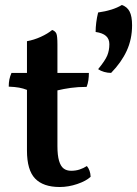

<svg xmlns="http://www.w3.org/2000/svg" viewBox="-20 -740 549 769"><path d="M219 9Q153 9 120.5 -25Q88 -59 88 -137V-380Q73 -386 56.5 -389Q40 -392 15 -393Q15 -409 17.5 -421.5Q20 -434 26 -448H88V-575Q116 -580 143.5 -592.5Q171 -605 189 -620Q202 -615 206 -605Q210 -595 210 -562V-448H336Q336 -433 334 -419Q332 -405 327 -392Q292 -392 263.5 -388Q235 -384 210 -378V-155Q210 -118 216.5 -96Q223 -74 235 -65Q247 -56 265 -56Q283 -56 298.5 -61Q314 -66 328 -75Q342 -58 343 -32Q325 -15 289.5 -3Q254 9 219 9ZM468 -720Q489 -713 499 -694Q509 -675 509 -639Q509 -583 487.5 -536.5Q466 -490 425 -448Q411 -448 397 -452Q383 -456 373 -463Q401 -497 409.5 -517.5Q418 -538 418 -563Q418 -584 404.5 -596Q391 -608 363 -612Q363 -630 365.5 -650Q368 -670 373 -690Q402 -694 426 -701.5Q450 -709 468 -720Z"/></svg>

Font: Vollkorn SemiBold
Style: Regular
Weight: 600
Designer: Friedrich Althausen
Foundry: Friedrich Althausen
Version: Version 5.000